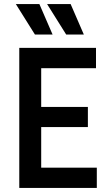

<svg xmlns="http://www.w3.org/2000/svg" viewBox="-20 -926 547 946"><path d="M75 0V-690H453V-590H183V-399H413V-300H183V-100H457V0ZM58 -906H174L239 -756H152ZM212 -906H328L393 -756H306Z"/></svg>

Font: Radio Canada Condensed Medium
Style: Regular
Weight: 500
Width: 3
Designer: Charles Daoud, Etienne Aubert Bonn, Alexandre Saumier Demers, Jacques Le Bailly
Foundry: Radio-Canada
Version: Version 2.104; ttfautohint (v1.8.4.7-5d5b);gftools[0.9.28.de